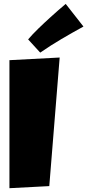

<svg xmlns="http://www.w3.org/2000/svg" viewBox="-20 -985 452 993"><path d="M288.6 -687.5 234.9 -22.5 28.8 -11.7V-673.8ZM411.6 -847.7Q353.5 -815.9 298.3 -783.4Q243.2 -751 188 -712.9L125.5 -781.2Q135.3 -793 148.9 -807.4Q162.6 -821.8 178 -836.9Q193.4 -852.1 210 -867.4Q226.6 -882.8 242.2 -897Q279.3 -930.7 319.8 -964.8Z"/></svg>

Font: Luckiest Guy RUS-BEL-UKR
Style: Regular
Weight: 400
Designer: Astigmatic (AOETI)
Foundry: Astigmatic (AOETI)
Version: Version 1.00 March 11, 2019, initial release